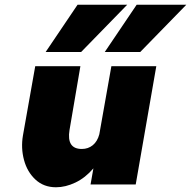

<svg xmlns="http://www.w3.org/2000/svg" viewBox="-20 -780 808 812"><path d="M768 -760 573 -560H423L558 -760ZM518 -760 323 -560H173L308 -760ZM274 -230Q261 -150 326 -150Q353 -150 372.5 -166Q392 -182 400 -212L451 -500H641L554 0H363L375 -68Q341 -28 299 -8Q257 12 217 12Q165 12 130 -20.5Q95 -53 81.5 -103.5Q68 -154 77 -207L129 -500H320Z"/></svg>

Font: Overused Grotesk Black
Style: Italic
Weight: 900
Italic angle: -10°
Version: Version 0.003